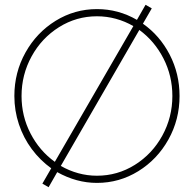

<svg xmlns="http://www.w3.org/2000/svg" viewBox="-20 -751 810 802"><path d="M157 16 194 -48Q147.5 -81.5 112.8 -128.2Q78 -175 59 -231.8Q40 -288.5 40 -350Q40 -448.5 86.5 -531.8Q133 -615 212.2 -664Q291.5 -713 385 -713Q474.5 -713 552 -668L588 -731L614 -716L577 -652Q647.5 -602.5 688.8 -522.8Q730 -443 730 -350Q730 -251.5 683.5 -168.2Q637 -85 557.8 -36Q478.5 13 385 13Q299.5 13 219 -32L183 31ZM537 -642Q502.5 -662 464 -672.5Q425.5 -683 385 -683Q299 -683 226.5 -637.5Q154 -592 112 -515.5Q70 -439 70 -350Q70 -266 107.5 -193.5Q145 -121 209 -75ZM385 -17Q471 -17 543.5 -62.5Q616 -108 658 -184.5Q700 -261 700 -350Q700 -434 662.8 -506.8Q625.5 -579.5 562 -626L234 -58Q268.5 -38 306.8 -27.5Q345 -17 385 -17Z"/></svg>

Font: Urbanist
Style: Regular
Weight: 400
Designer: Corey Hu
Foundry: Corey Hu
Version: Version 1.2; befe77262ef67d88f1d94aa3d2e49ef1327b4483